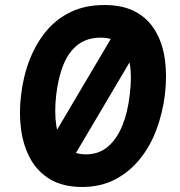

<svg xmlns="http://www.w3.org/2000/svg" viewBox="-20 -732 717 765"><path d="M307 13Q232 13 181 -17Q130 -47 101.5 -98.5Q73 -150 64 -216Q55 -282 64 -354Q73 -430 98.5 -495Q124 -560 165 -609Q206 -658 263.5 -685Q321 -712 396 -712Q470 -712 520 -685Q570 -658 599 -609Q628 -560 637 -495Q646 -430 637 -354Q628 -282 603.5 -216Q579 -150 537.5 -98.5Q496 -47 438.5 -17Q381 13 307 13ZM323 -117Q373 -117 409 -147Q445 -177 467 -230.5Q489 -284 497 -355Q506 -428 497 -478.5Q488 -529 459.5 -555.5Q431 -582 381 -582Q329 -582 292.5 -555.5Q256 -529 234.5 -478.5Q213 -428 204 -355Q196 -284 204.5 -230.5Q213 -177 242 -147Q271 -117 323 -117ZM131 -86 441 -610H571L261 -86Z"/></svg>

Font: Inclusive Sans
Style: Bold Italic
Weight: 700
Italic angle: -7°
Designer: Olivia King
Foundry: Olivia King
Version: Version 2.004